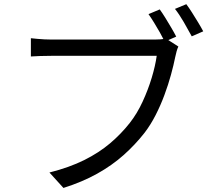

<svg xmlns="http://www.w3.org/2000/svg" viewBox="-20 -877 1040 932"><path d="M755.5 -831.3Q767.7 -814.4 782.6 -790.4Q797.5 -766.4 811.5 -742.4Q825.6 -718.5 835.4 -699.3L779.7 -674.8Q769.7 -695.2 756.2 -719.2Q742.6 -743.2 728.1 -766.8Q713.6 -790.4 700.8 -808.4ZM884.4 -856.7Q896.8 -840.1 911.8 -816.6Q926.8 -793 941.5 -768.7Q956.3 -744.4 966.5 -724.9L910.8 -700.6Q894.2 -731.6 872 -769.9Q849.7 -808.2 829.3 -833.8ZM845.8 -651.1Q840.8 -640.6 837.4 -628.4Q833.9 -616.2 830.8 -601Q823 -561.7 809.9 -513.9Q796.8 -466 778.1 -415.7Q759.5 -365.4 735.3 -318.1Q711.1 -270.8 681.6 -232.3Q636 -174.1 579.7 -124Q523.3 -73.8 451.5 -33.8Q379.7 6.3 288 35.3L220 -39.6Q317.4 -64.4 388.9 -100Q460.3 -135.6 514.3 -181.3Q568.2 -227.1 610 -280.3Q645.7 -325.8 672.2 -383.4Q698.8 -441 716.5 -499.6Q734.1 -558.1 740.7 -606Q726.3 -606 687.4 -606Q648.5 -606 595.7 -606Q542.8 -606 485 -606Q427.2 -606 374.4 -606Q321.5 -606 282.6 -606Q243.7 -606 229.4 -606Q199.7 -606 174.5 -605.1Q149.3 -604.3 129.9 -602.9V-691.5Q144 -690.1 160.7 -688.4Q177.4 -686.7 195.7 -685.9Q214 -685 230 -685Q241.9 -685 272.6 -685Q303.3 -685 345.9 -685Q388.5 -685 436.9 -685Q485.2 -685 533.1 -685Q580.9 -685 622.4 -685Q663.9 -685 693 -685Q722 -685 731.4 -685Q742.9 -685 757 -685.9Q771.1 -686.7 784.9 -690.3Z"/></svg>

Font: Noto Sans TC
Style: Regular
Weight: 100
Designer: Ryoko NISHIZUKA 西塚涼子 (kana, bopomofo & ideographs); Paul D. Hunt (Latin, Greek & Cyrillic); Sandoll Communications 산돌커뮤니
Foundry: Adobe
Version: Version 2.004;hotconv 1.0.118;makeotfexe 2.5.65603